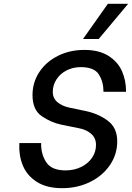

<svg xmlns="http://www.w3.org/2000/svg" viewBox="-20 -976 690 1004"><path d="M81 -223V-228H195V-223Q195 -167 223 -126Q251 -85 323 -85Q367 -85 403.5 -102.5Q440 -120 461 -150.5Q482 -181 482 -218Q482 -254 457 -276Q432 -298 395 -305L301 -324Q248 -335 199 -368Q150 -401 150 -479Q150 -545 185.5 -599Q221 -653 283 -684Q345 -715 421 -715Q498 -715 547 -684Q596 -653 617.5 -604.5Q639 -556 639 -500V-496H521V-499Q521 -548 497 -586.5Q473 -625 402 -625Q362 -625 328.5 -608Q295 -591 275.5 -561Q256 -531 256 -496Q256 -462 280.5 -441.5Q305 -421 344 -413L430 -395Q495 -381 544 -344.5Q593 -308 593 -237Q593 -169 555 -113Q517 -57 451 -24.5Q385 8 305 8Q224 8 172.5 -25Q121 -58 99.5 -110.5Q78 -163 81 -223ZM414 -772 544 -956H650L496 -772Z"/></svg>

Font: Be Vietnam Medium
Style: Italic
Weight: 500
Italic angle: -9.444°
Designer: Gabriel Lam
Foundry: TypeRant
Version: Version 3.000